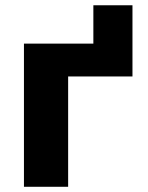

<svg xmlns="http://www.w3.org/2000/svg" viewBox="-20 -716 566 736"><path d="M337.9 -695.8V-548.8H71.8V0H241.2V-422.9H487.8V-695.8Z"/></svg>

Font: Noto Reveo Sans
Style: Regular
Weight: 800
Designer: Monotype Design Team
Foundry: Monotype Imaging Inc.
Version: Version 2.007